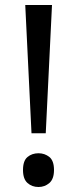

<svg xmlns="http://www.w3.org/2000/svg" viewBox="-20 -734 309 768"><path d="M163 -201H106L81 -714H188ZM72 -54Q72 -91 90 -106Q108 -121 134 -121Q159 -121 177.5 -106Q196 -91 196 -54Q196 -18 177.5 -2Q159 14 134 14Q108 14 90 -2Q72 -18 72 -54Z"/></svg>

Font: Noto Sans Thai Looped UI
Style: Regular
Weight: 400
Designer: Cadson Demak Team
Foundry: Cadson Demak Co., Ltd.
Version: Version 1.000